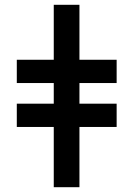

<svg xmlns="http://www.w3.org/2000/svg" viewBox="-20 -780 556 800"><path d="M311 -760V-531H466V-434H311V-348H466V-251H311V0H204V-251H50V-348H204V-434H50V-531H204V-760Z"/></svg>

Font: Noto Sans
Style: Bold
Weight: 700
Designer: Monotype Design Team
Foundry: Monotype Imaging Inc.
Version: Version 2.000;GOOG;noto-source:20170915:90ef993387c0; ttfaut